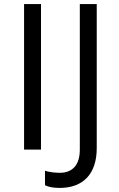

<svg xmlns="http://www.w3.org/2000/svg" viewBox="-20 -734 586 942"><path d="M181.2 -713.9V0H98.1V-713.9ZM200.7 104C223.6 110.4 248 113.8 272.9 113.8C337.4 113.8 371.6 73.7 371.6 0V-713.9H454.6V-6.8C454.6 116.7 390.1 188 272.9 188C242.2 188 218.3 183.6 200.7 174.8Z"/></svg>

Font: OpenSansEmoji
Style: Regular
Weight: 400
Foundry: MorbZ
Version: Version 1.000;PS 001.000;hotconv 1.0.70;makeotf.lib2.5.58329